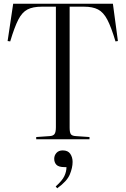

<svg xmlns="http://www.w3.org/2000/svg" viewBox="-20 -750 676 1034"><path d="M175 0V-12L247 -17Q266 -18 273.5 -28Q281 -38 281 -65V-714H205Q157 -714 128 -699Q99 -684 78.5 -644Q58 -604 35 -527L21 -529L51 -730H588L615 -529L602 -527Q579 -604 558 -644Q537 -684 508 -699Q479 -714 433 -714H355V-63Q355 -37 361.5 -27.5Q368 -18 389 -17L462 -12V0ZM288 264 280 254Q315 223 326.5 198.5Q338 174 338 150H328Q296 150 284 137.5Q272 125 272 105Q272 87 284 73.5Q296 60 318 60Q346 60 358.5 78.5Q371 97 371 122Q371 153 356 189.5Q341 226 288 264Z"/></svg>

Font: Literata 72pt Light
Style: Regular
Weight: 300
Designer: Latin by Veronika Burian and Jose Scaglione. Greek by Irene Vlachou. Cyrillic by Vera Evstafieva.
Foundry: TypeTogether
Version: Version 3.002